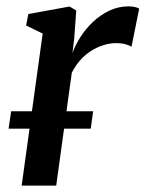

<svg xmlns="http://www.w3.org/2000/svg" viewBox="-20 -583 457 603"><path d="M48 0 114 -477.5 62 -503 69 -539 198.5 -562.5 219.5 -550 213 -461 207.5 -416Q216 -440.5 232.5 -466.5Q249 -492.5 272 -514.2Q295 -536 323.2 -549.5Q351.5 -563 384 -563Q394 -563 403.5 -561Q413 -559 417 -555.5L393 -436Q388 -440 375.2 -443.8Q362.5 -447.5 343.5 -447.5Q324.5 -447.5 304.8 -441.2Q285 -435 266.2 -423.2Q247.5 -411.5 232 -394Q216.5 -376.5 205.5 -354.5L156.5 0ZM272.5 -233.5 265 -179H7L15 -233.5Z"/></svg>

Font: Merriweather 28pt Medium
Style: Italic
Weight: 500
Italic angle: -7.8°
Version: Version 2.101